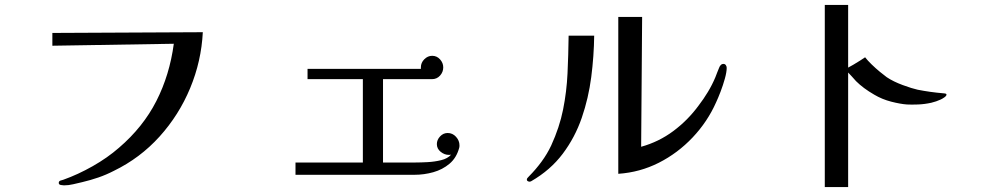

<svg xmlns="http://www.w3.org/2000/svg" viewBox="-20 -754 4040 781"><path d="M805 -623Q799 -505 753.5 -395.5Q708 -286 629 -198.5Q550 -111 443 -59Q412 -43 380 -32Q348 -21 314 -13Q296 -9 277.5 -4.5Q259 0 240 0Q236 0 227.5 -1.5Q219 -3 219 -10Q219 -17 226 -19.5Q233 -22 238 -23Q297 -44 357 -78Q417 -112 464 -153Q562 -237 616 -343Q670 -449 687 -576L193 -568V-620Z M1849 -163Q1849 -156 1848 -153Q1837 -112 1808.5 -88Q1780 -64 1742.5 -53.5Q1705 -43 1666 -43H1182Q1182 -56 1182 -68Q1182 -80 1182 -93H1456V-432H1231V-474H1692Q1692 -476 1692 -477.5Q1692 -479 1692 -480Q1692 -499 1706 -513Q1720 -527 1738 -527Q1757 -527 1770 -512.5Q1783 -498 1783 -480Q1783 -461 1770 -446.5Q1757 -432 1737 -432H1538V-93H1671Q1691 -93 1719.5 -94.5Q1748 -96 1774.5 -102.5Q1801 -109 1815 -125Q1812 -124 1806 -124Q1788 -124 1772.5 -136.5Q1757 -149 1757 -168Q1757 -185 1770 -199Q1783 -213 1801 -213Q1821 -213 1835 -197.5Q1849 -182 1849 -163Z M2397 -609Q2396 -526 2385 -440.5Q2374 -355 2346.5 -275Q2319 -195 2269 -128.5Q2219 -62 2141 -17Q2137 -15 2134 -15Q2131 -15 2127 -17Q2123 -19 2123 -23Q2123 -28 2126.5 -31Q2130 -34 2132 -37Q2159 -64 2182.5 -96Q2206 -128 2222 -162Q2256 -236 2270.5 -308.5Q2285 -381 2288.5 -455.5Q2292 -530 2293 -609ZM2936 -478Q2936 -461 2928.5 -434Q2921 -407 2911 -381Q2901 -355 2893 -338Q2858 -259 2797.5 -195Q2737 -131 2660 -92Q2583 -53 2495 -47V-685H2592L2588 -157Q2660 -177 2719 -221Q2778 -265 2822 -325Q2842 -351 2859.5 -380Q2877 -409 2890 -440Q2894 -450 2897.5 -459.5Q2901 -469 2905 -478Q2907 -484 2911.5 -489Q2916 -494 2923 -494Q2929 -494 2932.5 -489Q2936 -484 2936 -478Z M3830 -369Q3830 -364 3821.5 -358Q3813 -352 3806 -349Q3789 -341 3768 -336Q3741 -330 3714 -329Q3687 -328 3669 -329Q3642 -331 3605 -340.5Q3568 -350 3536 -369Q3491 -395 3462 -424Q3454 -433 3445.5 -442.5Q3437 -452 3430 -459V7H3335V-734H3430V-479Q3438 -483 3451.5 -491Q3465 -499 3478.5 -507.5Q3492 -516 3499 -521Q3509 -508 3525.5 -492Q3542 -476 3559 -462Q3576 -448 3587 -440Q3614 -422 3652 -408Q3690 -394 3713 -389Q3739 -384 3763.5 -380.5Q3788 -377 3822 -374Q3824 -374 3827 -373Q3830 -372 3830 -369Z"/></svg>

Font: Kaisei Opti
Style: Regular
Weight: 400
Designer: Font-Kai, 金井和夫
Foundry: KAZUO KANAI
Version: Version 5.003